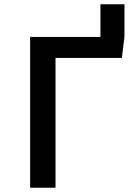

<svg xmlns="http://www.w3.org/2000/svg" viewBox="-20 -881 655 901"><path d="M564.1 -707.7 551.8 -609.2H240.5V0H121.5V-707.7H451.3V-861H564.1Z"/></svg>

Font: Fira Code Medium
Style: Regular
Weight: 500
Designer: Carrois Corporate, Edenspiekermann AG, Nikita Prokopov
Foundry: Carrois Corporate, Edenspiekermann AG, Nikita Prokopov
Version: Version 6.002